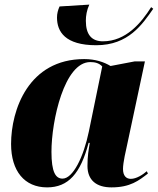

<svg xmlns="http://www.w3.org/2000/svg" viewBox="-20 -802 684 832"><path d="M397 -606C537 -606 597 -697 644 -764L635 -771C592 -703 526 -623 426 -623C378 -623 352 -651 352 -712C352 -734 356 -758 367 -782L238 -774C231 -758 227 -743 227 -726C227 -665 262 -606 397 -606ZM184 10C276 10 329 -50 364 -183H369C364 -152 359 -126 359 -83C359 -21 398 10 463 10C545 10 582 -20 621 -50L616 -60C599 -45 571 -27 547 -27C527 -27 513 -40 513 -70C513 -98 526 -152 531 -175L608 -536H564L459 -516C431 -533 393 -546 345 -546C103 -546 28 -325 28 -178C28 -61 86 10 184 10ZM251 -28C221 -28 203 -56 203 -144C203 -280 259 -533 371 -533C391 -533 409 -529 423 -514L365 -232C342 -121 296 -28 251 -28Z"/></svg>

Font: Noto Serif Display SemiCondensed Black
Style: Italic
Weight: 900
Width: 4
Italic angle: -12°
Designer: Monotype Design Team
Foundry: Monotype Imaging Inc.
Version: Version 2.009